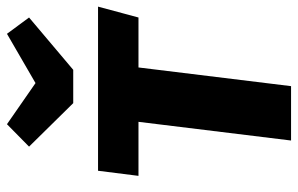

<svg xmlns="http://www.w3.org/2000/svg" viewBox="-176 -700 876 565"><g transform="rotate(-90 262.5 -418.0)"><path d="M346 -449 291 0H131L186 -449H27L42 -568H525L493 -449ZM445 -836 493 -771 339 -641H241L113 -771L179 -836L300 -752Z"/></g></svg>

Font: Qjlgwqiwhsfqbnnlvksmvfsycuq
Style: Regular
Weight: 700
Italic angle: -8°
Designer: Carrois Corporate & Edenspiekermann
Foundry: Carrois Corporate GbR & Edenspiekermann AG
Version: Version 2.001